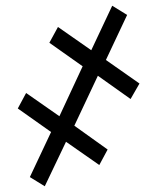

<svg xmlns="http://www.w3.org/2000/svg" viewBox="-20 -648 547 669"><path d="M84 -31 158 -188 42 -270 71 -324 187 -243 268 -417 152 -499 182 -554 298 -473 371 -628 423 -596 349 -439 466 -357 435 -303 321 -384 239 -210 355 -127 326 -73 210 -154 136 1Z"/></svg>

Font: Noto Serif CondBlack
Style: Regular
Weight: 900
Width: 3
Designer: Monotype Design Team
Foundry: Monotype Imaging Inc.
Version: Version 1.001